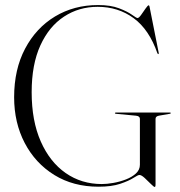

<svg xmlns="http://www.w3.org/2000/svg" viewBox="-20 -730 714 761"><path d="M596.5 -0.5Q596.5 7 595.5 9Q594.5 11 593.5 11Q589.5 11 578 -0.8Q566.5 -12.5 553.5 -24.5Q540.5 -36.5 532.5 -36.5Q527 -36.5 508.8 -24.8Q490.5 -13 456.5 -1.5Q422.5 10 370.5 10Q270.5 10 195.2 -36.5Q120 -83 78 -163.2Q36 -243.5 36 -344.5Q36 -455 79.5 -537.2Q123 -619.5 198.2 -664.8Q273.5 -710 369 -710Q418.5 -710 451.8 -697.2Q485 -684.5 503 -671.5Q521 -658.5 525 -658.5Q530.5 -658.5 539.5 -671.2Q548.5 -684 557.2 -696.5Q566 -709 569 -709Q571.5 -709 572.5 -704.5L609 -521Q609.5 -517 608.5 -516Q606.5 -514.5 604 -518.5Q571.5 -612.5 510 -657.8Q448.5 -703 367 -703Q293 -703 233.8 -664.2Q174.5 -625.5 140 -550Q105.5 -474.5 105.5 -364.5Q105.5 -251 141.5 -169.5Q177.5 -88 240.2 -44.2Q303 -0.5 383.5 -0.5Q403.5 -0.5 429.2 -5Q455 -9.5 479 -18.8Q503 -28 518.8 -42.5Q534.5 -57 534.5 -77V-259Q534.5 -270 518.5 -271.5L439.5 -279Q435.5 -279.5 435.5 -281.5Q435.5 -284 439.5 -284H653.5Q657 -284 657 -281.5Q657 -280 653 -279L610 -271.5Q596.5 -269 596.5 -259Z"/></svg>

Font: Fraunces 144pt Light
Style: Regular
Weight: 300
Version: Version 1.000;[b76b70a41]